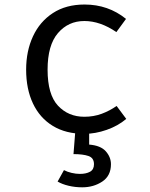

<svg xmlns="http://www.w3.org/2000/svg" viewBox="-20 -571 655 836"><path d="M347.2 -62.6Q387.7 -62.6 422.8 -75.6Q457.9 -88.7 487.7 -109.7L529.7 -53.3Q494.4 -23.1 444.6 -5.6Q394.9 11.8 347.2 11.8Q266.7 11.8 210 -22.8Q153.3 -57.4 123.6 -120.3Q93.8 -183.1 93.8 -267.7Q93.8 -348.7 123.6 -412.8Q153.3 -476.9 210.3 -514.1Q267.2 -551.3 348.2 -551.3Q451.3 -551.3 528.7 -488.7L486.7 -431.3Q416.4 -479.5 347.2 -479.5Q277.4 -479.5 232.3 -426.9Q187.2 -374.4 187.2 -267.7Q187.2 -159.5 232.3 -111Q277.4 -62.6 347.2 -62.6ZM389.2 144.1Q389.2 116.4 365.1 108.2Q341 100 300 100L309.2 -16.4H368.2V58.5Q418.5 62.6 440.8 87.9Q463.1 113.3 463.1 144.1Q463.1 194.4 425.4 219.5Q387.7 244.6 337.9 244.6Q307.2 244.6 279 237.9Q250.8 231.3 230.8 219.5L258.5 169.7Q272.8 177.4 291.8 181.8Q310.8 186.2 327.7 186.2Q354.9 186.2 372.1 176.7Q389.2 167.2 389.2 144.1Z"/></svg>

Font: FiraCode Nerd Font
Style: Regular
Weight: 400
Designer: Carrois Corporate, Edenspiekermann AG, Nikita Prokopov
Foundry: Carrois Corporate, Edenspiekermann AG, Nikita Prokopov
Version: Version 6.002;Nerd Fonts 2.2.2